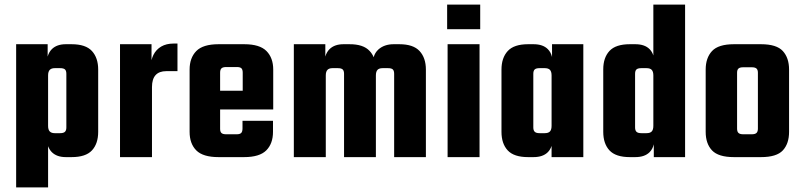

<svg xmlns="http://www.w3.org/2000/svg" viewBox="-20 -689 3527 842"><path d="M190.9 132.8H50.8V-495.1H189V-440.9Q194.3 -460.4 207.5 -473.6Q229.5 -495.1 268.6 -495.1H293.9Q356 -495.1 383.3 -465.1Q410.6 -435.1 410.6 -383.8V-110.8Q410.6 -59.1 383.3 -29.5Q356 0 293.9 0H268.6Q229.5 0 207.5 -21.5Q196.8 -32.2 190.9 -47.9ZM219.7 -105H243.7Q258.8 -105 264.9 -111.1Q271 -117.2 271 -129.9V-365.2Q271 -378.9 264.9 -384.5Q258.8 -390.1 243.7 -390.1H219.7Q205.6 -390.1 198.2 -382.6Q190.9 -375 190.9 -357.9V-137.2Q190.9 -120.1 198.2 -112.5Q205.6 -105 219.7 -105Z M758.3 -498V-377H709.5Q646.5 -377 646.5 -307.1V0H506.3V-495.1H644.5V-425.3Q647.5 -437.5 652.8 -448.2Q664.6 -471.7 687 -484.9Q709.5 -498 741.2 -498Z M1043.5 -126V-159.2H1177.2V-110.8Q1177.2 -59.1 1147.7 -29.5Q1118.2 0 1050.3 0H938.5Q870.1 0 840.8 -29.5Q811.5 -59.1 811.5 -110.8V-383.8Q811.5 -435.1 840.8 -465.1Q870.1 -495.1 938.5 -495.1H1051.3Q1119.1 -495.1 1148.7 -465.1Q1178.2 -435.1 1178.2 -383.8V-209H945.3V-124Q945.3 -110.8 951.4 -105.5Q957.5 -100.1 972.2 -100.1H1017.6Q1032.2 -100.1 1037.8 -106Q1043.5 -111.8 1043.5 -126ZM945.3 -370.1V-291H1044.4V-370.1Q1044.4 -383.8 1038.8 -389.4Q1033.2 -395 1018.6 -395H972.2Q957.5 -395 951.4 -389.4Q945.3 -383.8 945.3 -370.1Z M1628.4 0H1488.8V-365.2Q1488.8 -378.9 1482.7 -384.5Q1476.6 -390.1 1461.4 -390.1H1437.5Q1423.3 -390.1 1416 -382.6Q1408.7 -375 1408.7 -357.9V0H1268.6V-495.1H1406.7V-440.9Q1412.1 -460.4 1425.3 -473.6Q1447.3 -495.1 1486.3 -495.1H1511.7Q1573.7 -495.6 1601.1 -465.3Q1612.3 -453.6 1618.7 -438Q1624 -458 1639.6 -472.2Q1665.5 -495.1 1706.5 -495.1H1731.4Q1792.5 -495.1 1820.1 -465.1Q1847.7 -435.1 1847.7 -383.8V0H1708.5V-365.2Q1708.5 -378.9 1702.6 -384.5Q1696.8 -390.1 1681.6 -390.1H1657.7Q1642.6 -390.1 1635.5 -382.6Q1628.4 -375 1628.4 -357.9Z M2083 0H1942.9V-495.1H2083ZM1940.9 -561V-668.9H2085.9V-561Z M2538.1 0H2398.9V-49.3Q2393.6 -32.7 2382.3 -21.5Q2360.8 0 2319.8 0H2295.9Q2233.9 0 2206.5 -29.5Q2179.2 -59.1 2179.2 -110.8V-383.8Q2179.2 -435.1 2206.5 -465.1Q2233.9 -495.1 2295.9 -495.1H2319.8Q2360.8 -495.1 2382.3 -473.6Q2396 -460 2400.9 -439V-495.1H2538.1ZM2318.8 -129.9Q2318.8 -117.2 2325 -111.1Q2331.1 -105 2346.2 -105H2369.1Q2384.8 -105 2391.8 -112.5Q2398.9 -120.1 2398.9 -137.2V-357.9Q2398.9 -375 2391.8 -382.6Q2384.8 -390.1 2369.1 -390.1H2346.2Q2331.1 -390.1 2325 -384.5Q2318.8 -378.9 2318.8 -365.2Z M2845.2 -668.9H2984.4V0H2847.2V-56.2Q2842.3 -35.2 2828.6 -21.5Q2807.1 0 2766.1 0H2742.2Q2680.2 0 2652.8 -29.5Q2625.5 -59.1 2625.5 -110.8V-384.8Q2625.5 -436 2652.8 -465.6Q2680.2 -495.1 2742.2 -495.1H2766.1Q2807.1 -495.1 2828.6 -473.6Q2839.8 -462.4 2845.2 -445.8ZM2765.1 -129.9Q2765.1 -117.2 2771.2 -111.1Q2777.3 -105 2792.5 -105H2815.4Q2831.1 -105 2838.1 -112.5Q2845.2 -120.1 2845.2 -137.2V-357.9Q2845.2 -375 2838.1 -382.6Q2831.1 -390.1 2815.4 -390.1H2792.5Q2777.3 -390.1 2771.2 -384.5Q2765.1 -378.9 2765.1 -365.2Z M3074.7 -110.8V-383.8Q3074.7 -435.1 3102.5 -465.1Q3130.4 -495.1 3198.7 -495.1H3317.4Q3385.7 -495.1 3413.1 -465.1Q3440.4 -435.1 3440.4 -383.8V-110.8Q3440.4 -59.1 3413.1 -29.5Q3385.7 0 3317.4 0H3198.7Q3130.4 0 3102.5 -29.5Q3074.7 -59.1 3074.7 -110.8ZM3303.7 -125V-370.1Q3303.7 -382.8 3297.6 -388.4Q3291.5 -394 3276.4 -394H3239.7Q3224.6 -394 3218.5 -388.4Q3212.4 -382.8 3212.4 -370.1V-125Q3212.4 -111.8 3218.5 -106Q3224.6 -100.1 3239.7 -100.1H3276.4Q3291.5 -100.1 3297.6 -106Q3303.7 -111.8 3303.7 -125Z"/></svg>

Font: Akaash Gobhi
Style: Regular
Weight: 400
Designer: Kulbir Singh Thind, MD
Foundry: Punjab Online
Version: Version 1.200